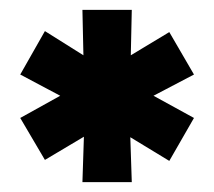

<svg xmlns="http://www.w3.org/2000/svg" viewBox="-20 -739 434 389"><path d="M21 -500 102 -545 21 -588 71 -676 149 -627 147 -719H247L245 -627L323 -674L373 -588L291 -545L373 -500L323 -413L244 -461L247 -370H147L150 -462L71 -415Z"/></svg>

Font: Trueno
Style: ExBd
Weight: 800
Designer: Julieta Ulanovsky
Foundry: Julieta Ulanovsky
Version: Version 3.001b